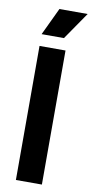

<svg xmlns="http://www.w3.org/2000/svg" viewBox="-95 -892 449 931"><g transform="rotate(10 129.0 -426.5)"><path d="M55 0V-660H183V0ZM165 -718H55L119 -853H258Z"/></g></svg>

Font: Bricolage Grotesque 72pt SemiBold
Style: Regular
Weight: 600
Version: Version 1.001;gftools[0.9.33.dev8+g029e19f]